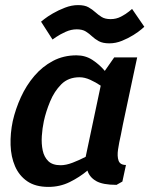

<svg xmlns="http://www.w3.org/2000/svg" viewBox="-20 -725 593 753"><path d="M292 -422Q248 -422 220.5 -394.5Q193 -367 176.5 -327Q160 -287 152 -250Q146 -222 144 -191.5Q142 -161 147.5 -135Q153 -109 169.5 -93Q186 -77 218 -77Q239 -77 265 -87Q291 -97 316 -110L375 -389Q356 -402 334 -412Q312 -422 292 -422ZM437 0Q383 0 357 -15Q331 -30 323 -56Q292 -30 253.5 -11Q215 8 170 8Q119 8 87 -14Q55 -36 39 -73Q23 -110 21.5 -156Q20 -202 30 -250Q41 -298 62 -344Q83 -390 114.5 -427Q146 -464 187.5 -486Q229 -508 280 -508Q315 -508 342.5 -490Q370 -472 391 -447L428 -500H518L503 -430L462 -237L454 -196Q447 -166 443 -139Q439 -112 445 -95Q451 -78 474 -78L460 -13ZM141 -640Q141 -640 153.5 -650Q166 -660 187.5 -672.5Q209 -685 235 -695Q261 -705 286 -705Q312 -705 327 -696.5Q342 -688 353.5 -677.5Q365 -667 378.5 -658.5Q392 -650 414 -650Q436 -650 455 -660Q474 -670 486 -680Q498 -690 498 -690L546 -620Q546 -620 534.5 -610Q523 -600 503 -587.5Q483 -575 458.5 -565Q434 -555 409 -555Q383 -555 367.5 -563.5Q352 -572 341 -582.5Q330 -593 316.5 -601.5Q303 -610 281 -610Q259 -610 237 -600Q215 -590 200.5 -580Q186 -570 186 -570Z"/></svg>

Font: Epunda Sans SemiBold
Style: Italic
Weight: 600
Italic angle: -12.0243°
Designer: Simon Atzbach
Foundry: typofactur
Version: Version 2.204; ttfautohint (v1.8.4.7-5d5b)